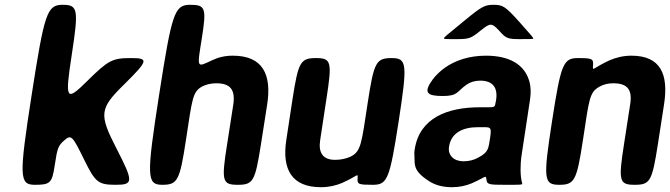

<svg xmlns="http://www.w3.org/2000/svg" viewBox="-20 -770 2792 800"><path d="M330 -106C377 -10 389 0 463 0C537 0 536 -14 464 -154C392 -294 395 -318 497 -418C598 -518 601 -528 525 -528C448 -528 431 -519 343 -432C255 -345 250 -353 279 -542C308 -731 305 -750 241 -750C176 -750 165 -716 112 -375C59 -34 60 0 125 0C189 0 197 -7 208 -81C219 -154 222 -163 250 -187C277 -210 283 -202 330 -106Z M881 -423C941 -423 961 -395 952 -334L926 -167C902 -15 906 0 971 0C1035 0 1043 -15 1067 -167L1093 -333C1113 -460 1075 -538 950 -538C917 -538 889 -531 864 -519C798 -488 801 -484 821 -611C841 -737 836 -750 772 -750C707 -750 696 -716 643 -375C590 -34 591 0 656 0C720 0 729 -17 755 -188C781 -358 782 -388 823 -410C839 -418 859 -423 881 -423Z M1376 -104C1325 -104 1306 -134 1314 -186L1340 -357C1364 -512 1361 -528 1297 -528C1232 -528 1223 -512 1199 -358L1173 -187C1154 -64 1196 10 1317 10C1351 10 1380 3 1406 -8C1471 -37 1472 -52 1470 -27C1468 -2 1474 0 1534 0C1594 0 1604 -24 1641 -264C1678 -504 1676 -528 1612 -528C1547 -528 1538 -511 1512 -341C1486 -171 1485 -139 1440 -117C1422 -109 1401 -104 1376 -104Z M2154 -128 2188 -352C2193 -383 2192 -410 2185 -433C2165 -501 2103 -538 2005 -538C1936 -538 1878 -519 1834 -488C1816 -475 1798 -459 1783 -439C1742 -383 1760 -370 1825 -370C1889 -370 1882 -388 1925 -418C1940 -428 1959 -434 1981 -434C2034 -434 2055 -404 2047 -353L2044 -338C2042 -324 2039 -323 2011 -323H1979C1845 -323 1728 -279 1708 -148C1706 -137 1706 -126 1707 -115C1709 -87 1699 -60 1765 -17C1790 0 1822 10 1863 10C1894 10 1921 4 1945 -6C2005 -32 2004 -44 2007 -21C2009 -1 2019 0 2084 0C2148 0 2155 0 2156 -4C2157 -8 2150 -12 2149 -62C2149 -82 2150 -103 2154 -128ZM1851 -159C1860 -218 1910 -240 1971 -240H2000C2026 -240 2028 -236 2022 -195C2015 -153 2017 -136 1972 -113C1954 -103 1934 -98 1911 -98C1872 -98 1845 -122 1851 -159ZM2141 -682C2085 -744 2074 -750 2037 -750C2000 -750 1988 -744 1914 -683C1838 -621 1831 -615 1830 -611C1829 -607 1834 -607 1884 -607C1934 -607 1943 -610 1983 -643C2023 -675 2029 -675 2059 -643C2088 -610 2095 -607 2146 -607C2197 -607 2202 -607 2202 -610C2202 -613 2197 -619 2141 -682Z M2535 -423C2594 -423 2615 -397 2606 -337L2580 -169C2556 -15 2560 0 2625 0C2689 0 2697 -15 2721 -168L2747 -336C2766 -460 2733 -538 2611 -538C2576 -538 2546 -530 2518 -518C2448 -485 2449 -470 2451 -498C2453 -525 2448 -528 2388 -528C2327 -528 2317 -504 2280 -264C2243 -24 2245 0 2310 0C2374 0 2383 -17 2409 -187C2435 -356 2435 -385 2478 -409C2494 -418 2513 -423 2535 -423Z"/></svg>

Font: Asimov Print
Style: AIt
Weight: 500
Designer: Google
Version: Version 2.000980: 2014